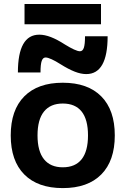

<svg xmlns="http://www.w3.org/2000/svg" viewBox="-20 -954 643 984"><path d="M301.7 10Q173.7 10 104.3 -60Q35 -130 35 -260Q35 -390 104.3 -460Q173.7 -530 301.7 -530Q430 -530 499.1 -460Q568.3 -390 568.3 -260Q568.3 -130 499.1 -60Q430 10 301.7 10ZM301.7 -96.6Q365.7 -96.6 398.4 -137.8Q431 -179 431 -260Q431 -341.3 398.4 -382.4Q365.7 -423.4 301.7 -423.4Q238.6 -423.4 205.5 -382.4Q172.3 -341.3 172.3 -260Q172.3 -179 205.5 -137.8Q238.6 -96.6 301.7 -96.6ZM422 -574.3Q395 -574.3 363 -586.8Q331 -599.3 290 -625Q265 -641 244.8 -650.2Q224.7 -659.4 213.7 -659.4Q200 -659.4 193.8 -641.9Q187.6 -624.3 187.6 -582.7H71.7Q71.7 -776.3 181.3 -776.3Q208.7 -776.3 240.8 -764Q273 -751.6 313.3 -725.6Q339.3 -709.6 359 -700.5Q378.7 -691.3 389.7 -691.3Q403.7 -691.3 409.7 -709.1Q415.7 -727 415.7 -768H531.6Q531.6 -574.3 422 -574.3ZM105.7 -829.7V-933.6H497.6V-829.7Z"/></svg>

Font: M PLUS 1 Thin
Style: Regular
Weight: 100
Designer: Coji Morishita
Foundry: UNDERFOREST DESIGN
Version: Version 1.001